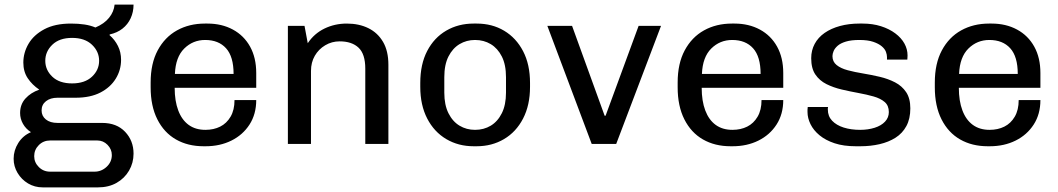

<svg xmlns="http://www.w3.org/2000/svg" viewBox="-20 -623 4581 831"><path d="M165 188Q130 188 101.5 171Q73 154 56 125.5Q39 97 39 64Q39 28 59 -4Q79 -36 114 -51Q92 -65 79.5 -87Q67 -109 67 -134Q67 -171 90 -196.5Q113 -222 150 -235Q119 -256 100 -284.5Q81 -313 81 -352Q81 -395 103.5 -433.5Q126 -472 172 -496.5Q218 -521 287 -521Q319 -521 345.5 -517Q372 -513 393 -504Q431 -520 452 -546Q473 -572 476 -603H558Q558 -571 545.5 -544Q533 -517 510 -499Q487 -481 455 -474L454 -471Q477 -451 490.5 -424Q504 -397 504 -364Q504 -320 481 -282.5Q458 -245 414.5 -222.5Q371 -200 307 -200H229Q198 -200 179 -185Q160 -170 160 -145Q160 -121 178.5 -106Q197 -91 229 -91H422Q485 -91 521.5 -52.5Q558 -14 558 42Q558 82 538.5 115.5Q519 149 484.5 168.5Q450 188 404 188ZM197 120H389Q419 120 441.5 99Q464 78 464 48Q464 23 445.5 4Q427 -15 401 -15H197Q168 -15 148 5Q128 25 128 53Q128 80 148 100Q168 120 197 120ZM292 -262Q347 -262 378 -291Q409 -320 409 -360Q409 -400 378 -429.5Q347 -459 292 -459Q237 -459 206.5 -429.5Q176 -400 176 -360Q176 -320 206.5 -291Q237 -262 292 -262Z M861 10Q793 10 741.5 -19.5Q690 -49 661 -106.5Q632 -164 632 -245V-266Q632 -348 662.5 -405Q693 -462 746 -491.5Q799 -521 867 -521H878Q940 -521 988 -495Q1036 -469 1062.5 -421Q1089 -373 1089 -307V-243H736Q736 -186 751.5 -145Q767 -104 796.5 -82.5Q826 -61 869 -61Q905 -61 933 -75Q961 -89 978 -118Q995 -147 995 -190H1089Q1089 -129 1060 -84Q1031 -39 981.5 -14.5Q932 10 870 10ZM737 -303H991Q991 -378 958.5 -414Q926 -450 868 -450Q815 -450 777.5 -413Q740 -376 737 -303Z M1226 0V-511H1298L1312 -436Q1340 -478 1384.5 -499.5Q1429 -521 1481 -521Q1534 -521 1574.5 -501Q1615 -481 1638 -441.5Q1661 -402 1661 -343V0H1561V-326Q1561 -389 1532 -416.5Q1503 -444 1450 -444Q1416 -444 1387.5 -427Q1359 -410 1342.5 -381.5Q1326 -353 1326 -316V0Z M2030 10Q1964 10 1911.5 -21Q1859 -52 1829 -110Q1799 -168 1799 -247V-264Q1799 -345 1829 -402.5Q1859 -460 1911.5 -490.5Q1964 -521 2030 -521H2043Q2110 -521 2162 -490Q2214 -459 2244 -401.5Q2274 -344 2274 -264V-247Q2274 -168 2244 -110Q2214 -52 2161.5 -21Q2109 10 2043 10ZM2036 -61Q2074 -61 2104 -79Q2134 -97 2152 -133Q2170 -169 2170 -222V-289Q2170 -343 2152 -378.5Q2134 -414 2104 -432Q2074 -450 2036 -450Q1999 -450 1969 -432Q1939 -414 1921 -378.5Q1903 -343 1903 -289V-222Q1903 -169 1921 -133Q1939 -97 1969 -79Q1999 -61 2036 -61Z M2541 0 2349 -511H2456L2597 -122H2601L2744 -511H2841L2647 0Z M3142 10Q3074 10 3022.5 -19.5Q2971 -49 2942 -106.5Q2913 -164 2913 -245V-266Q2913 -348 2943.5 -405Q2974 -462 3027 -491.5Q3080 -521 3148 -521H3159Q3221 -521 3269 -495Q3317 -469 3343.5 -421Q3370 -373 3370 -307V-243H3017Q3017 -186 3032.5 -145Q3048 -104 3077.5 -82.5Q3107 -61 3150 -61Q3186 -61 3214 -75Q3242 -89 3259 -118Q3276 -147 3276 -190H3370Q3370 -129 3341 -84Q3312 -39 3262.5 -14.5Q3213 10 3151 10ZM3018 -303H3272Q3272 -378 3239.5 -414Q3207 -450 3149 -450Q3096 -450 3058.5 -413Q3021 -376 3018 -303Z M3684 10Q3631 10 3592 -3Q3553 -16 3527 -37.5Q3501 -59 3488 -85.5Q3475 -112 3475 -138Q3475 -144 3475 -148.5Q3475 -153 3476 -160H3564Q3563 -157 3563 -154.5Q3563 -152 3563 -149Q3563 -120 3581.5 -100.5Q3600 -81 3631.5 -71Q3663 -61 3703 -61Q3737 -61 3765.5 -70Q3794 -79 3810.5 -96.5Q3827 -114 3827 -138Q3827 -166 3809 -181.5Q3791 -197 3761 -205.5Q3731 -214 3695.5 -220.5Q3660 -227 3623.5 -235.5Q3587 -244 3557 -259Q3527 -274 3509 -300.5Q3491 -327 3491 -371Q3491 -405 3506 -433Q3521 -461 3549 -480.5Q3577 -500 3615.5 -510.5Q3654 -521 3700 -521H3713Q3757 -521 3793 -509.5Q3829 -498 3855 -478.5Q3881 -459 3894.5 -434.5Q3908 -410 3908 -383Q3908 -378 3907.5 -372.5Q3907 -367 3907 -365H3819V-376Q3819 -386 3814.5 -398.5Q3810 -411 3796.5 -422.5Q3783 -434 3759.5 -442Q3736 -450 3699 -450Q3664 -450 3641 -443Q3618 -436 3605.5 -425Q3593 -414 3588 -402Q3583 -390 3583 -380Q3583 -356 3601 -341.5Q3619 -327 3649 -319Q3679 -311 3715.5 -305Q3752 -299 3788 -290.5Q3824 -282 3854 -266.5Q3884 -251 3902 -224Q3920 -197 3920 -154Q3920 -109 3903 -77.5Q3886 -46 3856 -27Q3826 -8 3787 1Q3748 10 3704 10Z M4255 10Q4187 10 4135.5 -19.5Q4084 -49 4055 -106.5Q4026 -164 4026 -245V-266Q4026 -348 4056.5 -405Q4087 -462 4140 -491.5Q4193 -521 4261 -521H4272Q4334 -521 4382 -495Q4430 -469 4456.5 -421Q4483 -373 4483 -307V-243H4130Q4130 -186 4145.5 -145Q4161 -104 4190.5 -82.5Q4220 -61 4263 -61Q4299 -61 4327 -75Q4355 -89 4372 -118Q4389 -147 4389 -190H4483Q4483 -129 4454 -84Q4425 -39 4375.5 -14.5Q4326 10 4264 10ZM4131 -303H4385Q4385 -378 4352.5 -414Q4320 -450 4262 -450Q4209 -450 4171.5 -413Q4134 -376 4131 -303Z"/></svg>

Font: Chivo Medium
Style: Regular
Weight: 400
Version: Version 2.002